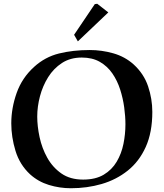

<svg xmlns="http://www.w3.org/2000/svg" viewBox="-20 -986 870 1021"><path d="M140 -59Q85 -110 62.5 -183.5Q40 -257 40 -330Q40 -411 68.5 -491.5Q97 -572 161 -630Q219 -683 293.5 -701.5Q368 -720 457 -720Q521 -720 582.5 -702.5Q644 -685 690 -644Q745 -594 767.5 -527Q790 -460 790 -391Q790 -282 755 -204.5Q720 -127 659 -78.5Q598 -30 520.5 -7.5Q443 15 357 15Q297 15 240 -2.5Q183 -20 140 -59ZM415 -680Q354 -680 309.5 -651Q265 -622 236 -575.5Q207 -529 192.5 -474Q178 -419 178 -366Q178 -315 190.5 -256.5Q203 -198 231.5 -147Q260 -96 306.5 -63.5Q353 -31 422 -31Q488 -31 531.5 -57Q575 -83 600.5 -126Q626 -169 636.5 -221Q647 -273 647 -325Q647 -367 640.5 -415Q634 -463 619 -510Q604 -557 577.5 -595.5Q551 -634 511 -657Q471 -680 415 -680ZM556 -920 394 -766 374 -801 484 -964 497 -966Z"/></svg>

Font: Aref Ruqaa Ink
Style: Bold
Weight: 700
Designer: Abdullah Aref
Version: Version 1.005